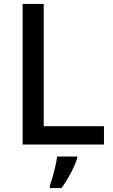

<svg xmlns="http://www.w3.org/2000/svg" viewBox="-20 -734 576 975"><path d="M95 0H508V-93H202V-714H95ZM372 70V61H270C265 104 246 174 233 209V221H292C327 175 360 109 372 70Z"/></svg>

Font: Noto Sans Medefaidrin Medium
Style: Regular
Weight: 500
Designer: Dalton Maag Ltd
Foundry: Dalton Maag Ltd
Version: Version 1.002